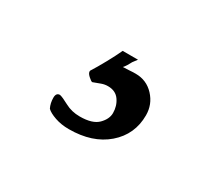

<svg xmlns="http://www.w3.org/2000/svg" viewBox="-49 -74 336 304"><g transform="rotate(30 119.0 78.0)"><path d="M119 25Q124 25 130 24.5Q136 24 142 24Q162 24 175.5 38.5Q189 53 189 73Q189 108 163 130.5Q137 153 94 153Q80 153 68.5 149Q57 145 52 140Q48 132 48 122Q48 113 55 113Q60 114 72 120.5Q84 127 99 127Q122 127 132 117Q142 107 142 96Q142 83 135 73Q128 63 114 63Q108 63 102.5 65Q97 67 89 70Q87 70 81.5 65Q76 60 77 56Q84 45 92.5 29.5Q101 14 106 3H134Q131 7 128 11Q126 15 123.5 19Q121 23 119 25Z"/></g></svg>

Font: Vermiglione SemiBold
Style: Regular
Weight: 600
Version: Version 1.000